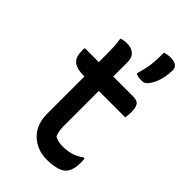

<svg xmlns="http://www.w3.org/2000/svg" viewBox="-249 -898 998 998"><g transform="rotate(45 250.0 -399.5)"><path d="M33 -534H389Q419 -534 429.5 -518.5Q440 -503 440 -467Q440 -461 439.5 -453.5Q439 -446 438 -440Q437 -434 436 -428H141Q109 -428 88 -433Q67 -438 54.5 -449Q42 -460 37 -476Q32 -492 32 -514Q32 -518 32 -521.5Q32 -525 32.5 -528.5Q33 -532 33 -534ZM437 -128Q439 -121 439.5 -113.5Q440 -106 440 -98Q440 -71 434.5 -51.5Q429 -32 418 -18Q411 -10 400.5 -3.5Q390 3 375.5 7Q361 11 343.5 13.5Q326 16 304 16Q267 16 236.5 4Q206 -8 183 -30Q160 -52 148 -83.5Q136 -115 136 -155Q136 -210 136 -265.5Q136 -321 136 -376Q136 -431 136 -486.5Q136 -542 136 -597Q136 -623 134.5 -648.5Q133 -674 129 -700Q141 -704 152 -705.5Q163 -707 175 -707Q193 -707 208.5 -699.5Q224 -692 233 -677.5Q242 -663 242 -640Q242 -581 242 -522Q242 -463 242 -404.5Q242 -346 242 -287.5Q242 -229 242 -170Q242 -150 245 -134Q248 -118 254 -105Q266 -98 280 -94.5Q294 -91 314 -91Q337 -91 357.5 -95Q378 -99 396 -107.5Q414 -116 431 -128ZM383 -815Q409 -815 423.5 -805.5Q438 -796 438 -777Q438 -751 433 -724.5Q428 -698 417.5 -675Q407 -652 393 -636Q386 -628 378.5 -625.5Q371 -623 359 -623Q345 -623 336 -625Q327 -627 317 -632Q327 -666 332 -690Q337 -714 339 -740.5Q341 -767 341 -808Q353 -812 362.5 -813.5Q372 -815 383 -815Z"/></g></svg>

Font: Recursive Casual Medium
Style: Regular
Weight: 500
Version: Version 1.047